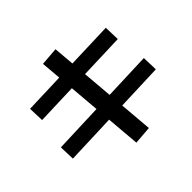

<svg xmlns="http://www.w3.org/2000/svg" viewBox="-199 -1059 1399 1399"><g transform="rotate(-45 500.0 -360.0)"><path d="M467.7 89 392.4 -798 532.3 -809 607.6 78ZM58.3 -155.7 54.3 -275.6 942 -308.3 945.7 -188.4ZM98.3 -513 94.3 -633 902 -660.3 905.7 -540.4Z"/></g></svg>

Font: M PLUS 1 Thin
Style: Regular
Weight: 100
Designer: Coji Morishita
Foundry: UNDERFOREST DESIGN
Version: Version 1.001